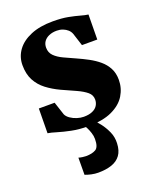

<svg xmlns="http://www.w3.org/2000/svg" viewBox="-148 -639 797 977"><g transform="rotate(-20 250.5 -150.5)"><path d="M245 11.5Q196.5 11.5 156.2 3.2Q116 -5 86 -14.2Q56 -23.5 38.5 -26L40 -159.5H125.5L149 -88Q155 -75 170.5 -64.2Q186 -53.5 205 -47.5Q224 -41.5 241 -41.5Q269.5 -41.5 288.2 -49.8Q307 -58 316 -72.5Q325 -87 325 -104.5Q325 -129 305.8 -145.2Q286.5 -161.5 253 -176.8Q219.5 -192 176 -211.5Q136.5 -230 105 -254Q73.5 -278 55.2 -312.2Q37 -346.5 37 -394.5Q37 -439.5 62.8 -475Q88.5 -510.5 137.8 -531.2Q187 -552 257.5 -552Q306.5 -552 341 -545.2Q375.5 -538.5 399.8 -531.5Q424 -524.5 441 -522.5L439.5 -387.5H356.5L334.5 -456Q329.5 -469.5 318.8 -479.2Q308 -489 293 -494.8Q278 -500.5 260.5 -500.5Q236.5 -500.5 218.2 -492.5Q200 -484.5 190.2 -470.5Q180.5 -456.5 180.5 -437.5Q180.5 -410.5 198.2 -392.8Q216 -375 245 -361.5Q274 -348 306.5 -333.5Q337 -320 366.8 -304Q396.5 -288 420.2 -268Q444 -248 458.2 -221Q472.5 -194 472.5 -158Q472.5 -112.5 449 -74Q425.5 -35.5 375.2 -12Q325 11.5 245 11.5ZM213 251Q195.5 251 176 246.8Q156.5 242.5 143 237L143.5 144.5Q153 147.5 164.8 149Q176.5 150.5 182.5 150.5Q216.5 150.5 236 139Q255.5 127.5 255.5 84Q255.5 67.5 250 50.2Q244.5 33 237.2 18.8Q230 4.5 223.5 -3L264 -6.5L283 -3Q294.5 6.5 311.5 28.5Q328.5 50.5 341.8 79.8Q355 109 353.5 142.5Q352 182.5 334.5 206.2Q317 230 286 240.5Q255 251 213 251Z"/></g></svg>

Font: Merriweather 60pt Black
Style: Regular
Weight: 900
Version: Version 2.100